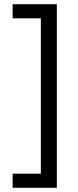

<svg xmlns="http://www.w3.org/2000/svg" viewBox="-20 -769 369 912"><path d="M40 -682V-749H250V123H40V56H174V-682Z"/></svg>

Font: Titillium Web[RUS by Daymarius]
Style: Regular
Weight: 400
Designer: Cyrillization by Daymarius
Foundry: Cyrillization by Daymarius
Version: Version 1.002 September 11, 2018